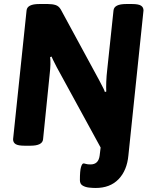

<svg xmlns="http://www.w3.org/2000/svg" viewBox="-20 -722 759 954"><path d="M455 212Q440 212 422 210Q404 208 390.5 200Q377 192 377 173Q377 126 382.5 108Q388 90 395 90Q399 90 407 92.5Q415 95 430 95Q469 95 475 52L480 11L262 -388Q249 -413 244 -423.5Q239 -434 236 -441L229 -438Q231 -422 230.5 -401.5Q230 -381 227 -355L194 -30Q191 2 131 2H102Q70 2 57.5 -6Q45 -14 45 -30L112 -670Q115 -702 175 -702H218Q240 -702 256 -697Q272 -692 282 -675L473 -323Q488 -295 494 -282.5Q500 -270 501 -265L508 -267Q507 -287 508 -315.5Q509 -344 513 -378L544 -670Q547 -702 607 -702H636Q668 -702 680.5 -694Q693 -686 693 -670L618 50Q611 125 569 168.5Q527 212 455 212Z"/></svg>

Font: Asap
Style: Bold Italic
Weight: 700
Italic angle: -6°
Designer: Pablo Cosgaya
Foundry: Omnibus-Type
Version: Version 3.001; ttfautohint (v1.8.3)